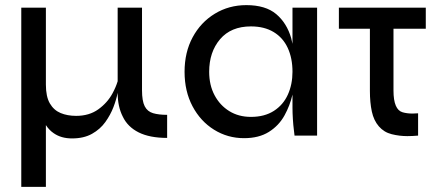

<svg xmlns="http://www.w3.org/2000/svg" viewBox="-20 -529 1704 749"><path d="M632 9Q564 9 521 -12.5Q478 -34 459 -74Q439 -113 439 -167Q434 -141 422.5 -111Q411 -81 391 -53Q371 -25 339 -7Q307 11 261 11Q219 11 190 -9Q172 -21 159 -41V200H63V-499H159V-199Q159 -152 174.5 -125.5Q190 -99 216.5 -88Q243 -77 277 -77Q328 -77 363.5 -102.5Q399 -128 419 -165Q432 -189 439 -212V-499H534V-177Q534 -135 544.5 -114.5Q555 -94 577 -87.5Q599 -81 632 -81Z M932 10Q868 10 815 -23Q762 -56 731 -114.5Q700 -173 700 -249Q700 -325 731.5 -383.5Q763 -442 818 -475.5Q873 -509 941 -509Q1016 -509 1057.5 -474Q1099 -439 1116 -380Q1119 -369 1121 -358V-499H1217V0H1129Q1129 -3 1126.5 -21.5Q1124 -40 1122.5 -64.5Q1121 -89 1121 -109V-160Q1111 -117 1090 -79Q1068 -39 1029 -14.5Q990 10 932 10ZM959 -73Q1012 -73 1048.5 -96.5Q1085 -120 1103 -160Q1121 -200 1121 -249Q1121 -302 1102.5 -342Q1084 -382 1047.5 -404Q1011 -426 959 -426Q881 -426 838.5 -376Q796 -326 796 -249Q796 -197 817 -157.5Q838 -118 874.5 -95.5Q911 -73 959 -73Z M1641 -499V-417H1515V-176Q1515 -138 1524 -117Q1533 -96 1550.5 -91Q1568 -86 1589 -86Q1599 -86 1611 -87V0Q1588 2 1569 2Q1538 2 1508 -5.5Q1478 -13 1458 -36Q1438 -59 1430.5 -94Q1423 -129 1423 -174V-417H1302V-499Z"/></svg>

Font: Syne Med Modified
Style: Regular
Weight: 500
Designer: Lucas Descroix
Foundry: Bonjour Monde
Version: Version 2.200